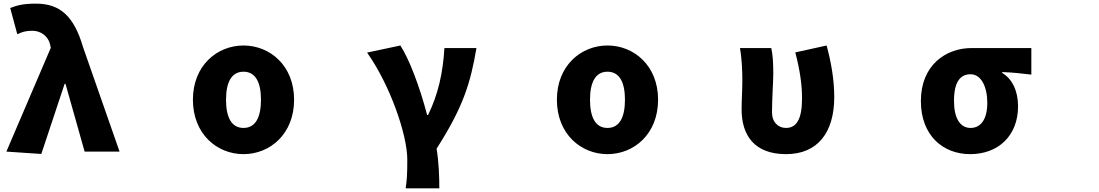

<svg xmlns="http://www.w3.org/2000/svg" viewBox="-20 -793 6040 1055"><path d="M15 40 207 53 335 -332H340L445 40H637L436 -535C387 -702 312 -773 178 -773C107 -773 75 -764 36 -749L75 -605C101 -617 121 -624 157 -624C202 -624 245 -597 256 -545L259 -530Z M1318 54C1463 54 1596 -56 1596 -245C1596 -433 1463 -543 1318 -543C1173 -543 1040 -433 1040 -245C1040 -56 1173 54 1318 54ZM1222 -245C1222 -339 1251 -399 1318 -399C1385 -399 1414 -339 1414 -245C1414 -150 1385 -90 1318 -90C1251 -90 1222 -150 1222 -245Z M2209 242H2394C2394 178 2391 96 2379 24C2526 -206 2565 -336 2598 -529H2422C2414 -394 2388 -275 2332 -161H2327C2285 -321 2228 -469 2180 -543L1997 -504C2121 -330 2218 -55 2218 84C2218 164 2216 195 2209 242Z M3318 54C3463 54 3596 -56 3596 -245C3596 -433 3463 -543 3318 -543C3173 -543 3040 -433 3040 -245C3040 -56 3173 54 3318 54ZM3222 -245C3222 -339 3251 -399 3318 -399C3385 -399 3414 -339 3414 -245C3414 -150 3385 -90 3318 -90C3251 -90 3222 -150 3222 -245Z M4299 54C4474 54 4564 -66 4564 -260C4564 -354 4547 -452 4522 -543L4350 -505C4377 -402 4387 -323 4387 -252C4387 -139 4357 -90 4299 -90C4256 -90 4222 -121 4222 -176C4222 -252 4229 -343 4229 -387C4229 -441 4227 -490 4218 -529H4046C4057 -466 4059 -397 4059 -352C4059 -298 4055 -245 4055 -191C4055 -50 4125 54 4299 54Z M5311 54C5465 54 5574 -47 5574 -209C5574 -293 5542 -360 5487 -392V-397C5546 -395 5585 -390 5647 -383V-529H5319C5176 -529 5040 -434 5040 -238C5040 -49 5161 54 5311 54ZM5222 -238C5222 -344 5257 -385 5313 -385C5372 -385 5405 -315 5405 -228C5405 -140 5371 -90 5313 -90C5256 -90 5222 -143 5222 -238Z"/></svg>

Font: コーポレート・ロゴ ver3 Bold
Style: Regular
Weight: 700
Designer: [KANA_main] LOGOTYPE.JP [Source Han Sans] Ryoko NISHIZUKA 西塚涼子 (kana, bopomofo & ideographs); Paul D. Hunt (Latin, Greek
Version: Version 12.001;FEAKit 1.0